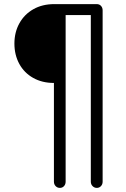

<svg xmlns="http://www.w3.org/2000/svg" viewBox="-20 -725 609 930"><path d="M241.2 154.8V-323.2Q184.1 -323.2 140.6 -347.7Q97.2 -372.1 73.5 -415.5Q49.8 -459 49.8 -513.9Q49.8 -568.8 74 -612.3Q98.1 -655.8 141.6 -680.4Q185.1 -705.1 243.2 -705.1H448.2Q461.4 -705.1 469.2 -696.5Q477.1 -688 477.1 -674.8V154.8Q477.1 168 469 176.5Q460.9 185.1 449 185.1Q437 185.1 428.5 176.5Q419.9 168 419.9 154.8V-651.9H297.9V154.8Q297.9 168 290 176.5Q282.2 185.1 270 185.1Q257.8 185.1 249.5 176.5Q241.2 168 241.2 154.8Z"/></svg>

Font: Nunito-Light
Style: Regular
Weight: 300
Designer: Vernon Adams
Foundry: newtypography
Version: Version 3.000